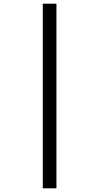

<svg xmlns="http://www.w3.org/2000/svg" viewBox="-20 -781 537 1041"><path d="M212 -761H286V240H212Z"/></svg>

Font: Noto Sans Ethiopic SemCond
Style: Regular
Weight: 400
Width: 4
Designer: Monotype Design Team
Foundry: Monotype Imaging Inc.
Version: Version 2.102; ttfautohint (v1.8.4.7-5d5b)